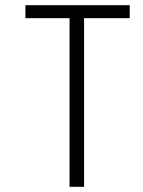

<svg xmlns="http://www.w3.org/2000/svg" viewBox="-20 -720 553 740"><path d="M304 0V-650H480V-700H78V-650H248V0Z"/></svg>

Font: Advent Pro
Style: Regular
Weight: 400
Designer: Andreas Kalpakidis
Foundry: Andreas Kalpakidis
Version: Version 2.002 2008